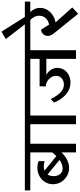

<svg xmlns="http://www.w3.org/2000/svg" viewBox="658 -1648 995 2395"><g transform="rotate(-90 1155.5 -450.5)"><path d="M704 -570H560V0H452V-181Q408 -135 358 -110.5Q308 -86 256 -86Q203 -86 156.5 -113.5Q110 -141 82.5 -187Q55 -233 55 -287Q55 -341 82.5 -386Q110 -431 157.5 -456.5Q205 -482 264 -482Q304 -482 343 -468V-391Q309 -402 275 -402Q247 -402 224 -393L406 -245Q425 -263 452 -297V-570H-22V-638H704ZM358 -205 176 -355Q156 -324 156 -280Q156 -229 182 -198Q208 -167 253 -167Q305 -167 358 -205Z M804 -570H660V-638H1056V-570H912V0H804Z M1871 -570H1727V0H1619V-370H1419Q1461 -346 1483.5 -311Q1506 -276 1506 -232Q1506 -185 1482 -148Q1458 -111 1416 -90Q1374 -69 1321 -69Q1243 -69 1179 -122Q1115 -175 1073 -274L1117 -315Q1160 -230 1203 -190.5Q1246 -151 1298 -151Q1345 -151 1376 -178.5Q1407 -206 1407 -248Q1407 -291 1376.5 -326.5Q1346 -362 1298 -375L1276 -376V-454H1619V-570H1012V-638H1871Z M2333 -570H2201Q2227 -547 2241 -515.5Q2255 -484 2255 -450Q2255 -378 2204.5 -324Q2154 -270 2074 -255L2260 -46L2181 27L1949 -261Q1926 -289 1915.5 -309.5Q1905 -330 1905 -350Q1905 -385 1928 -410Q1951 -435 1984 -435L2047 -335Q2099 -347 2128 -379.5Q2157 -412 2157 -461Q2157 -491 2144 -517Q2131 -543 2105 -570H1827V-638H2333Z M2049 -638 1868 -873V-877L1955 -928H1959L2142 -638V-610H2049Z"/></g></svg>

Font: Amiko SemiBold
Style: Regular
Weight: 600
Designer: Pablo Impallari, Rodrigo Fuenzalida, Andres Torresi
Foundry: Impallari Type
Version: Version 1.001; ttfautohint (v1.3)